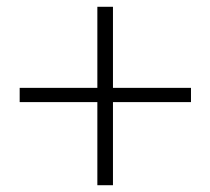

<svg xmlns="http://www.w3.org/2000/svg" viewBox="-20 -640 620 566"><path d="M267 -94V-620H313V-94ZM543 -339H38V-381H543Z"/></svg>

Font: Noto Serif TC ExtraLight
Style: Regular
Weight: 400
Version: Version 2.002-H1;hotconv 1.1.0;makeotfexe 2.6.0